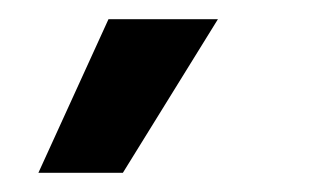

<svg xmlns="http://www.w3.org/2000/svg" viewBox="-20 -777 323 200"><path d="M108 -597H20L93 -757H207Z"/></svg>

Font: Bricolage Grotesque 96pt ExtraBold Medium
Style: Regular
Weight: 500
Version: Version 1.001;gftools[0.9.33.dev8+g029e19f]